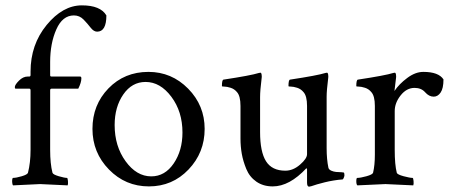

<svg xmlns="http://www.w3.org/2000/svg" viewBox="-20 -699 1708 727"><path d="M290 -678.7Q360.4 -678.7 382.8 -640.6Q382.8 -579.1 347.7 -579.1Q335 -579.1 323.2 -594.2Q311.5 -609.4 296.4 -625Q281.2 -640.6 259.8 -640.6Q216.8 -640.6 193.4 -587.9Q169.9 -535.2 169.9 -463.9V-414.1Q169.9 -409.2 174.8 -409.2H283.2Q288.1 -409.2 288.1 -402.3Q288.1 -386.7 276.4 -363.3H175.8Q169.9 -363.3 169.9 -357.4V-131.8Q169.9 -79.1 178.7 -44.9Q180.7 -38.1 202.6 -31.7Q224.6 -25.4 233.4 -25.4Q236.3 -25.4 237.3 -13.7Q238.3 -2 236.3 2.9Q138.7 -2 131.8 -2Q128.9 -2 29.3 2.9Q27.3 1 26.4 -6.3Q25.4 -13.7 26.4 -19.5Q27.3 -25.4 29.3 -25.4Q41 -25.4 62.5 -31.7Q84 -38.1 85.9 -44.9Q95.7 -83 95.7 -131.8V-356.4Q95.7 -363.3 90.8 -363.3H39.1Q36.1 -363.3 36.1 -369.1Q36.1 -377.9 51.8 -393.6Q67.4 -409.2 85 -409.2H90.8Q95.7 -409.2 95.7 -415V-427.7Q95.7 -530.3 156.7 -604.5Q217.8 -678.7 290 -678.7Z M531.2 -388.7Q479.5 -388.7 446.8 -341.3Q414.1 -293.9 414.1 -225.6Q414.1 -145.5 455.6 -88.4Q497.1 -31.2 552.7 -31.2Q604.5 -31.2 637.7 -80.1Q670.9 -128.9 670.9 -197.3Q670.9 -276.4 628.9 -332.5Q586.9 -388.7 531.2 -388.7ZM542 -426.8Q629.9 -426.8 692.4 -363.3Q754.9 -299.8 754.9 -210.9Q754.9 -121.1 693.8 -57.1Q632.8 6.8 543.9 6.8Q455.1 6.8 392.6 -57.1Q330.1 -121.1 330.1 -210.9Q330.1 -301.8 390.6 -364.3Q451.2 -426.8 542 -426.8Z M1216.8 -333V-137.7Q1216.8 -95.7 1223.6 -63.5Q1225.6 -56.6 1234.4 -52.7Q1243.2 -48.8 1252.9 -47.9Q1262.7 -46.9 1272.5 -46.9L1281.2 -45.9Q1284.2 -44.9 1284.2 -35.2Q1284.2 -32.2 1281.7 -25.9Q1279.3 -19.5 1276.4 -19.5Q1261.7 -18.6 1243.7 -15.6Q1225.6 -12.7 1210 -8.8Q1194.3 -4.9 1180.7 -1Q1167 2.9 1159.2 5.9L1150.4 7.8Q1142.6 7.8 1142.6 -7.8V-57.6L1140.6 -62.5Q1076.2 6.8 1012.7 6.8Q976.6 6.8 950.7 -11.2Q924.8 -29.3 912.6 -59.1Q900.4 -88.9 895.5 -116.7Q890.6 -144.5 890.6 -174.8V-297.9Q890.6 -335.9 877 -350.6Q867.2 -362.3 853 -366.7Q838.9 -371.1 829.6 -371.1Q820.3 -371.1 820.3 -373Q820.3 -396.5 826.2 -397.5Q929.7 -413.1 960.9 -422.9Q961.9 -422.9 963.9 -423.3Q965.8 -423.8 965.8 -423.8Q969.7 -423.8 970.7 -415.5Q971.7 -407.2 970.7 -403.3Q964.8 -356.4 964.8 -331.1V-199.2Q964.8 -124 987.3 -88.4Q1009.8 -52.7 1060.5 -52.7Q1089.8 -52.7 1116.2 -75.7Q1142.6 -98.6 1142.6 -115.2V-297.9Q1142.6 -335.9 1128.9 -350.6Q1119.1 -362.3 1105 -366.7Q1090.8 -371.1 1081.5 -371.1Q1072.3 -371.1 1072.3 -373Q1072.3 -396.5 1078.1 -397.5Q1181.6 -413.1 1212.9 -422.9Q1213.9 -422.9 1215.8 -423.3Q1217.8 -423.8 1217.8 -423.8Q1221.7 -423.8 1222.7 -415.5Q1223.6 -407.2 1222.7 -403.3Q1216.8 -356.4 1216.8 -333Z M1583 -426.8Q1640.6 -426.8 1659.2 -398.4Q1659.2 -364.3 1648.4 -348.6Q1637.7 -333 1622.1 -333Q1604.5 -333 1589.8 -349.6Q1575.2 -366.2 1549.8 -366.2Q1519.5 -366.2 1497.1 -337.9Q1474.6 -309.6 1474.6 -278.3V-131.8Q1474.6 -75.2 1482.4 -44.9Q1484.4 -38.1 1508.3 -31.7Q1532.2 -25.4 1542 -25.4Q1544.9 -25.4 1545.9 -13.7Q1546.9 -2 1544.9 2.9Q1447.3 -2 1439.5 -2Q1433.6 -2 1333 2.9Q1329.1 -1 1329.1 -13.2Q1329.1 -25.4 1333 -25.4Q1344.7 -25.4 1367.7 -31.7Q1390.6 -38.1 1392.6 -44.9Q1399.4 -73.2 1399.4 -113.3V-297.9Q1399.4 -335.9 1385.7 -350.6Q1376 -362.3 1361.8 -366.7Q1347.7 -371.1 1338.4 -371.1Q1329.1 -371.1 1329.1 -373Q1329.1 -396.5 1335 -397.5Q1438.5 -413.1 1469.7 -422.9Q1470.7 -422.9 1472.7 -423.3Q1474.6 -423.8 1474.6 -423.8Q1478.5 -423.8 1479.5 -415.5Q1480.5 -407.2 1479.5 -403.3L1473.6 -354.5Q1491.2 -380.9 1522 -403.8Q1552.7 -426.8 1583 -426.8Z"/></svg>

Font: Crimson Text
Style: Roman
Weight: 400
Version: Version 0.13